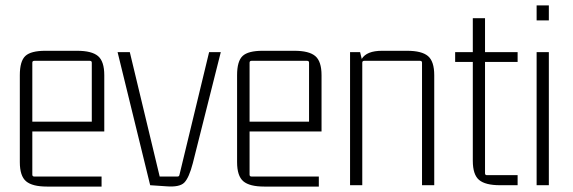

<svg xmlns="http://www.w3.org/2000/svg" viewBox="-20 -682 2111 707"><path d="M354 5H153Q99 5 76 -14.5Q53 -34 53 -85V-405Q53 -457 73.5 -476Q94 -495 147 -495H264Q318 -495 341 -475.5Q364 -456 364 -405V-198H99V-39Q99 -32 106 -32H354ZM106 -458Q99 -458 99 -451V-234H318V-451Q318 -458 311 -458Z M690 -81Q676 -27 658.5 -9.5Q641 8 592 4L533 0L413 -490H458L568 -32H634Q640 -32 641 -39L750 -490H793Z M1154 5H953Q899 5 876 -14.5Q853 -34 853 -85V-405Q853 -457 873.5 -476Q894 -495 947 -495H1064Q1118 -495 1141 -475.5Q1164 -456 1164 -405V-198H899V-39Q899 -32 906 -32H1154ZM906 -458Q899 -458 899 -451V-234H1118V-451Q1118 -458 1111 -458Z M1387 -495H1479Q1533 -495 1556 -475.5Q1579 -456 1579 -405V0H1534V-451Q1534 -458 1527 -458H1321Q1314 -458 1314 -451V0H1269V-490H1306L1312 -465Q1330 -495 1387 -495Z M1886 -490V-454H1766V-44Q1766 -37 1773 -37H1886V0H1821Q1767 0 1744 -19.5Q1721 -39 1721 -90V-454H1656V-490H1721V-615H1766V-490Z M2001 -607H1956V-662H2001ZM2001 0H1956V-490H2001Z"/></svg>

Font: Gemunu Libre ExtraLight
Style: Regular
Weight: 200
Designer: Puspanada Ekanayake, Sola Matas, Pathum Egodawatta, Kosala Senevirathne
Foundry: mooniak
Version: Version 1.100